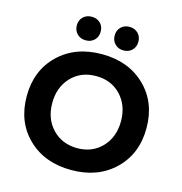

<svg xmlns="http://www.w3.org/2000/svg" viewBox="-136 -1072 1155 1220"><g transform="rotate(15 442.0 -462.5)"><path d="M48 -356Q48 -525 157.5 -631Q267 -737 442 -737Q617 -737 726.5 -631Q836 -525 836 -356Q836 -187 726.5 -81Q617 25 442 25Q267 25 157.5 -80.5Q48 -186 48 -356ZM216 -356Q216 -252 279 -186Q342 -120 442 -119Q542 -119 605 -185.5Q668 -252 668 -356Q668 -460 605 -526.5Q542 -593 442 -593Q342 -593 279 -526.5Q216 -460 216 -356ZM318 -795Q283 -795 261 -817Q239 -839 239 -873Q239 -907 261 -928.5Q283 -950 318 -950Q352 -950 374 -928.5Q396 -907 396 -873Q396 -838 374 -816.5Q352 -795 318 -795ZM566 -795Q532 -795 510 -817Q488 -839 488 -873Q488 -907 510 -928.5Q532 -950 566 -950Q600 -950 622 -928.5Q644 -907 644 -873Q644 -838 622 -816.5Q600 -795 566 -795Z"/></g></svg>

Font: Metropolitano
Style: Bold
Weight: 700
Designer: Fonts by Alex Slobzheninov & Chris M. Simpson / Changes by Cristiano Sobral
Foundry: Fonts by Alex Slobzheninov & Chris M. Simpson / Changes by Cristiano Sobral
Version: Version 1.00;August 30, 2020;FontCreator 13.0.0.2681 64-bit